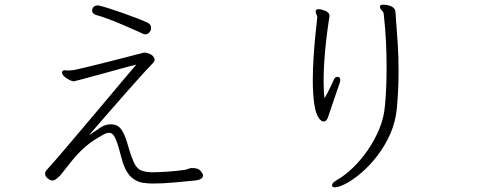

<svg xmlns="http://www.w3.org/2000/svg" viewBox="-20 -757 2040 817"><path d="M599 -611Q609 -611 616 -619.5Q623 -628 623 -638Q623 -654 607 -661Q592 -668 562.5 -679.5Q533 -691 500 -702.5Q467 -714 440 -722.5Q413 -731 402 -733Q401 -733 399.5 -733.5Q398 -734 396 -734Q385 -734 378.5 -727.5Q372 -721 372 -713Q372 -698 390 -693Q412 -687 441.5 -676Q471 -665 501 -652Q531 -639 555 -628.5Q579 -618 589 -613Q592 -611 599 -611ZM596 -533H592Q589 -532 563 -525.5Q537 -519 499 -509Q461 -499 420.5 -489Q380 -479 347 -471Q314 -463 300 -460Q282 -457 272 -457Q266 -457 261.5 -457.5Q257 -458 254 -458Q248 -458 245 -453Q244 -452 244 -448Q244 -440 254 -431Q264 -422 276 -416.5Q288 -411 293 -411Q298 -411 303 -413Q308 -415 315 -416Q359 -428 405.5 -440.5Q452 -453 493 -464.5Q534 -476 560 -482Q560 -482 541.5 -460.5Q523 -439 492.5 -402.5Q462 -366 424.5 -321.5Q387 -277 348 -231Q309 -185 274.5 -144Q240 -103 214.5 -74Q189 -45 179 -34Q172 -27 172 -18Q172 -8 179.5 -1Q187 6 194 9Q200 11 203 11Q212 11 220.5 4Q229 -3 236 -10Q262 -43 286.5 -73.5Q311 -104 342 -131.5Q373 -159 418 -183Q433 -192 445 -192Q459 -192 469 -172Q480 -149 488 -118Q496 -87 504 -61Q519 -19 541 -1Q563 17 586.5 20.5Q610 24 628 24Q672 24 721.5 19.5Q771 15 811 11Q844 7 844 -11Q844 -17 834 -29.5Q824 -42 798 -42Q791 -42 785 -40Q779 -38 771 -35Q766 -34 741 -31Q716 -28 684 -26Q652 -24 627 -24Q602 -24 582.5 -31Q563 -38 550 -65Q536 -97 528.5 -124.5Q521 -152 516 -165Q506 -195 492 -211.5Q478 -228 452 -228Q429 -228 409.5 -215.5Q390 -203 358 -181Q391 -219 430 -264Q469 -309 506.5 -351.5Q544 -394 574 -427.5Q604 -461 619 -476Q627 -484 632.5 -490.5Q638 -497 638 -503Q638 -508 635 -512Q631 -521 618.5 -527Q606 -533 596 -533Z M1597 -731V-729Q1597 -719 1604.5 -713Q1612 -707 1613 -696Q1620 -633 1622.5 -578Q1625 -523 1625 -473Q1625 -430 1623.5 -389Q1622 -348 1618 -307Q1614 -257 1594 -208.5Q1574 -160 1544.5 -117.5Q1515 -75 1480.5 -42Q1446 -9 1412 10Q1393 21 1393 32Q1393 40 1405 40Q1422 40 1452.5 24Q1483 8 1518 -22Q1553 -52 1585.5 -94Q1618 -136 1641 -188Q1664 -240 1669 -300Q1673 -346 1674.5 -384Q1676 -422 1676 -457Q1676 -513 1672.5 -569.5Q1669 -626 1663 -703Q1663 -721 1647 -729Q1631 -737 1610 -737Q1599 -737 1597 -731ZM1375 -256 1426 -406Q1427 -409 1427.5 -411.5Q1428 -414 1428 -416Q1428 -430 1416 -430Q1407 -430 1402 -421Q1396 -408 1385.5 -385.5Q1375 -363 1361 -339Q1359 -353 1358 -371.5Q1357 -390 1357 -411Q1357 -451 1360 -497Q1363 -543 1368.5 -589.5Q1374 -636 1380 -675Q1381 -679 1381.5 -682.5Q1382 -686 1382 -689Q1382 -704 1364 -711Q1346 -718 1336 -718Q1326 -718 1324 -712Q1324 -711 1323.5 -710.5Q1323 -710 1323 -709Q1323 -703 1326.5 -696Q1330 -689 1330 -683V-682Q1327 -656 1322.5 -612Q1318 -568 1314.5 -516Q1311 -464 1311 -413Q1311 -356 1318 -310Q1325 -264 1344 -246Q1350 -240 1356 -240Q1369 -240 1375 -256Z"/></svg>

Font: Klee One
Style: Regular
Weight: 400
Designer: Fontworks Inc.
Foundry: Fontworks Inc.
Version: Version 1.100